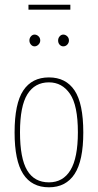

<svg xmlns="http://www.w3.org/2000/svg" viewBox="-20 -788 415 816"><path d="M188 8Q115 8 78.5 -48.5Q42 -105 42 -225Q42 -348 79 -403.5Q116 -459 188 -459Q260 -459 297 -403.5Q334 -348 334 -225Q334 -105 297 -48.5Q260 8 188 8ZM188 -13Q248 -13 279.5 -65Q311 -117 311 -226Q311 -340 277.5 -389Q244 -438 188 -438Q128 -438 96.5 -387.5Q65 -337 65 -226Q65 -115 95.5 -64Q126 -13 188 -13ZM127 -591Q118 -591 111.5 -598.5Q105 -606 105 -616Q105 -626 111.5 -633.5Q118 -641 127 -641Q136 -641 143.5 -634Q151 -627 151 -616Q151 -606 143.5 -598.5Q136 -591 127 -591ZM249 -591Q240 -591 233.5 -598Q227 -605 227 -616Q227 -626 233.5 -633.5Q240 -641 249 -641Q258 -641 265.5 -634Q273 -627 273 -616Q273 -606 266 -598.5Q259 -591 249 -591ZM101 -747V-768H279V-747Z"/></svg>

Font: Inconsolata Condensed ExtraLight
Style: Regular
Weight: 200
Width: 3
Monospace: yes
Designer: Raph Levien, Cyreal, Brenton Simpson
Foundry: Raph Levien, Cyreal, Google
Version: Version 3.100; ttfautohint (v1.8.4.7-5d5b)